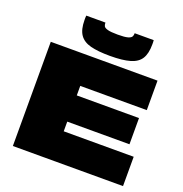

<svg xmlns="http://www.w3.org/2000/svg" viewBox="-160 -1072 1153 1212"><g transform="rotate(20 416.5 -466.0)"><path d="M59 0V-700H776V-502H329V-438H747V-262H329V-197H799V0ZM440 -744Q359 -744 309 -757Q259 -770 235.5 -804.5Q212 -839 212 -903Q212 -910 212 -917.5Q212 -925 213 -932H342Q342 -929 342 -927Q342 -918 346.5 -908.5Q351 -899 372 -893Q393 -887 440 -887Q487 -887 507.5 -893Q528 -899 533 -908.5Q538 -918 538 -927Q538 -930 538 -932H666Q667 -925 667 -917.5Q667 -910 667 -903Q667 -842 645.5 -807.5Q624 -773 574 -758.5Q524 -744 440 -744Z"/></g></svg>

Font: Georama Expanded Black
Style: Regular
Weight: 900
Width: 7
Designer: Jean-Baptiste Levee
Foundry: Production Type
Version: Version 1.000